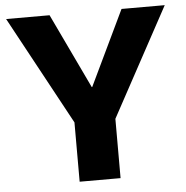

<svg xmlns="http://www.w3.org/2000/svg" viewBox="-52 -781 805 832"><g transform="rotate(-5 350.5 -365.0)"><path d="M261 0V-258L5 -730H194L349 -404H351L507 -730H695L439 -258V0Z"/></g></svg>

Font: M PLUS 1 Thin ExtraBold
Style: Regular
Weight: 800
Version: Version 1.001